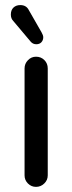

<svg xmlns="http://www.w3.org/2000/svg" viewBox="-20 -726 283 752"><path d="M99.6 -563.5 32.2 -643.6Q22.5 -653.3 22.5 -668.9Q22.5 -686.5 32.7 -696.3Q43 -706.1 59.6 -706.1Q83 -706.1 92.8 -686.5L142.6 -599.6Q149.4 -587.9 149.4 -580.1Q149.4 -568.4 142.1 -560.5Q134.8 -552.7 122.1 -552.7Q108.4 -552.7 99.6 -563.5ZM76.2 -39.1V-458Q76.2 -476.6 89.4 -490.2Q102.5 -503.9 121.1 -503.9Q140.6 -503.9 153.8 -490.7Q167 -477.5 167 -458V-39.1Q167 -20.5 153.3 -7.3Q139.6 5.9 121.1 5.9Q102.5 5.9 89.4 -7.3Q76.2 -20.5 76.2 -39.1Z"/></svg>

Font: jf-openhuninn-1.1
Style: Regular
Weight: 400
Designer: [Kosugi Maru]
      Designed by Motoya company      

      [Varela Round]
      Joe Prince(Latin component); Avraham Co
Foundry: justfont CO.,LTD.
Version: 1.1